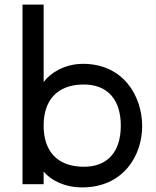

<svg xmlns="http://www.w3.org/2000/svg" viewBox="-20 -802 679 836"><path d="M338 14C516 14 600 -124 599 -255C598 -385 516 -526 338 -524C262 -523 201 -486 170 -445V-782H78V0H170V-55C201 -17 262 14 338 14ZM338 -76C226 -79 170 -147 170 -255C170 -363 226 -431 338 -434C452 -437 506 -364 506 -255C506 -145 452 -73 338 -76Z"/></svg>

Font: Hibana SubMedium
Style: Regular
Weight: 500
Width: 6
Designer: pygmalion
Foundry: ybstudio
Version: Version 0.930;hotconv 1.0.109;makeotfexe 2.5.65596